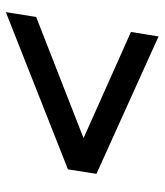

<svg xmlns="http://www.w3.org/2000/svg" viewBox="26 -608 549 640"><g transform="rotate(90 300.0 -287.5)"><path d="M20 -33 36 -134 440 -292 86 -450 101 -542 559 -335 544 -240Z"/></g></svg>

Font: Mulish
Style: Bold Italic
Weight: 700
Italic angle: -9°
Designer: Vernon Adams
Foundry: Vernon Adams
Version: Version 3.603; ttfautohint (v1.8.3)